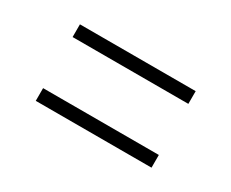

<svg xmlns="http://www.w3.org/2000/svg" viewBox="-55 -625 710 589"><g transform="rotate(30 300.0 -330.5)"><path d="M95 -421H505V-466H95ZM95 -195H505V-240H95Z"/></g></svg>

Font: JetBrains Mono Thin
Style: Regular
Weight: 100
Monospace: yes
Designer: Philipp Nurullin, Konstantin Bulenkov
Foundry: JetBrains
Version: Version 2.305